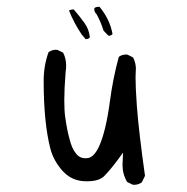

<svg xmlns="http://www.w3.org/2000/svg" viewBox="-20 -545 540 554"><path d="M292.5 -442.4Q293.9 -441.9 295.4 -441.9Q300.3 -441.9 304.7 -446.8Q296.9 -489.7 267.1 -525.4Q266.1 -525.4 264.6 -525.4Q258.8 -525.4 253.9 -522.9L252 -520.5Q252 -519.5 252 -518.6Q252 -510.7 257.8 -504.9L258.8 -503.9Q271 -481.4 278.8 -456.5ZM227.1 -432.1Q228.5 -432.1 229.5 -432.1Q230.5 -432.1 231.9 -432.6Q235.8 -433.1 239.3 -437Q237.3 -460 223.4 -479.2Q209.5 -498.5 192.9 -517.6Q191.9 -517.6 189.9 -517.6Q184.6 -517.6 179.7 -515.1L179.2 -514.2Q193.8 -478 215.8 -445.3ZM366.2 -11.7Q379.9 -11.7 389.2 -19L398.4 -37.6Q380.4 -165 375 -237.8Q371.1 -291.5 371.1 -320.8Q371.1 -331.1 371.6 -336.4Q372.1 -341.8 372.1 -347.4Q372.1 -353 370.4 -361.6Q368.7 -370.1 363.8 -379.4L348.1 -387.2Q346.2 -387.7 344.7 -387.7Q331.5 -387.7 322.8 -380.9Q305.7 -318.4 296.9 -251Q285.2 -164.6 265.6 -122.1Q252 -92.8 234.4 -88.9Q230 -88.4 226.1 -88.4Q209.5 -88.4 199.2 -102.1Q187.5 -116.2 180.7 -143.6Q173.3 -169.4 168 -208.5Q165.5 -225.6 165.5 -256.6Q165.5 -287.6 169.4 -337.9Q170.9 -347.2 170.9 -355.5Q170.9 -376 162.1 -393.1L146 -400.9Q144 -401.4 140.4 -401.4Q136.7 -401.4 131.1 -399.9Q125.5 -398.4 120.1 -394.5Q106 -355.5 106 -311.5Q106 -192.4 125 -117.2Q134.3 -81.1 160.6 -51.8L164.6 -47.9Q188.5 -23.4 225.1 -22Q228.5 -22 232.4 -22Q265.6 -22 280.8 -37.1Q299.3 -56.2 318.4 -82L335 -104.5Q333.5 -73.2 333.5 -68.1Q333.5 -63 334.5 -54.7Q336.9 -37.1 346.7 -20L362.8 -12.2Q364.7 -11.7 366.2 -11.7Z"/></svg>

Font: NaikaiFont
Style: Light
Weight: 300
Version: Version 1.89